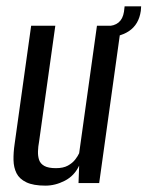

<svg xmlns="http://www.w3.org/2000/svg" viewBox="-20 -576 464 604"><path d="M123 8Q85 8 63 -2.5Q41 -13 32 -31Q23 -49 22.5 -72.5Q22 -96 26 -123L78 -495H154L103 -131Q100 -115 99.5 -100Q99 -85 103 -73Q107 -61 119.5 -54Q132 -47 156 -47Q179 -47 193.5 -55Q208 -63 216.5 -74Q225 -85 229 -94L285 -495H361L292 0H227L229 -55Q214 -23 184 -7.5Q154 8 123 8ZM300 -458 302 -494H316Q363 -494 370 -539L372 -556H424L423 -542Q417 -499 385.5 -478Q354 -457 300 -458Z"/></svg>

Font: Alumni Sans Thin Medium
Style: Italic
Weight: 500
Italic angle: -8°
Version: Version 1.016